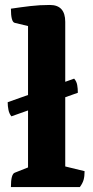

<svg xmlns="http://www.w3.org/2000/svg" viewBox="-20 -754 376 774"><path d="M24 0Q24 -53 40 -58L93 -79V-649L39 -662Q24 -666 24 -719Q64 -725 102 -729.5Q140 -734 181 -734Q243 -734 243 -666V-83L321 -64Q321 -43 317 -29Q313 -15 302 0ZM11 -342 278.9 -437Q288.6 -426 291.2 -411.5Q293.8 -397 293.8 -380L25.9 -285Q17.1 -296 14.1 -311Q11 -326 11 -342Z"/></svg>

Font: Petrona ExtraBold
Style: Regular
Weight: 800
Designer: Ringo R. Seeber
Foundry: Ringo R. Seeber
Version: Version 2.001; ttfautohint (v1.8.3)